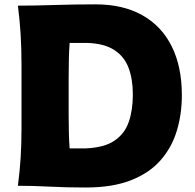

<svg xmlns="http://www.w3.org/2000/svg" viewBox="-20 -835 875 863"><path d="M60.5 0Q68.8 -64.9 72.8 -125.7Q76.7 -186.5 76.7 -263.2V-538.6Q76.7 -617.7 72.8 -680.4Q68.8 -743.2 60.5 -809.6Q133.8 -809.6 224.6 -812.5Q315.4 -815.4 409.7 -815.4Q532.7 -815.4 619.4 -766.8Q706.1 -718.3 751.7 -627Q797.4 -535.6 797.4 -407.2Q797.4 -321.3 774.4 -246.1Q751.5 -170.9 700.9 -113.8Q650.4 -56.6 567.6 -24.4Q484.9 7.8 365.2 7.8Q276.4 7.8 202.9 3.9Q129.4 0 60.5 0ZM293 -168H364.7Q448.2 -171.4 494.4 -202.6Q540.5 -233.9 558.8 -287.1Q577.1 -340.3 577.1 -409.7Q577.1 -479 557.9 -530Q538.6 -581.1 493.9 -610.1Q449.2 -639.2 373 -642.1H293Q290.5 -607.4 289.6 -571Q288.6 -534.7 288.6 -488.3V-315.4Q288.6 -271 289.6 -236.1Q290.5 -201.2 293 -168Z"/></svg>

Font: Pinar ExtraBold
Style: Regular
Weight: 800
Designer: Amin Abedi
Version: Version 3.000